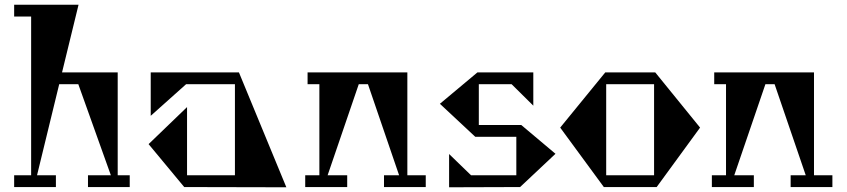

<svg xmlns="http://www.w3.org/2000/svg" viewBox="-20 -793 3589 814"><path d="M530 -50V0H353V-50H450L312 -436H231L137 -50H217V0H40V-50H112V-723H40V-773H313L243 -486H479V-50Z M1194 1 761 0 610 -182 773 -339V-50H976V-436H769L619 -302V-486H993Z M1785 -50V0H1608V-50H1672L1540 -436H1501L1369 -50H1452V0H1274V-50H1334V-436H1284V-486H1707V-50Z M2335 -141 2185 0 1884 1V-140L1977 -50H2169V-213H1995L1845 -353L2004 -486H2241V-345L2149 -436H2010V-263H2190Z M2948 -252 2764 0H2540L2355 -252L2546 -486H2758ZM2550 -50H2753V-436H2550Z M3509 -50V0H3332V-50H3396L3264 -436H3225L3093 -50H3176V0H2998V-50H3058V-436H3008V-486H3431V-50Z"/></svg>

Font: Chokokutai
Style: Regular
Weight: 400
Designer: 108号,108go
Foundry: Font Zone 108
Version: Version 1.000; ttfautohint (v1.8.3)